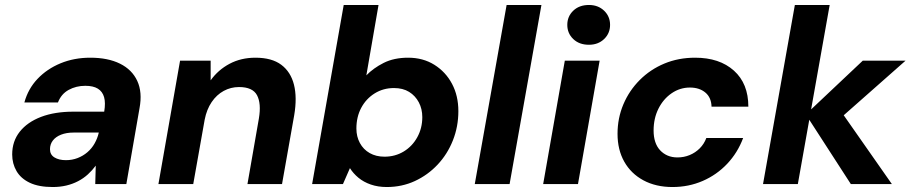

<svg xmlns="http://www.w3.org/2000/svg" viewBox="-20 -740 3663 772"><path d="M192 12Q136 12 100 -5Q64 -22 46.5 -52Q29 -82 29 -119Q29 -172 59.5 -210.5Q90 -249 145 -270Q200 -291 275 -291H399Q405 -327 398.5 -349.5Q392 -372 373.5 -383.5Q355 -395 323 -395Q286 -395 256 -378.5Q226 -362 213 -328H78Q93 -383 131 -423Q169 -463 223.5 -485.5Q278 -508 343 -508Q414 -508 462.5 -484Q511 -460 532 -414.5Q553 -369 541 -305L488 0H363L365 -74Q351 -55 333.5 -39Q316 -23 294 -11.5Q272 0 246.5 6Q221 12 192 12ZM245 -96Q270 -96 292 -104.5Q314 -113 331.5 -128Q349 -143 360.5 -163.5Q372 -184 377 -206V-207H276Q247 -207 225.5 -198.5Q204 -190 192.5 -175Q181 -160 181 -140Q181 -118 199 -107Q217 -96 245 -96Z M617 0 704 -496H827V-417Q857 -459 903 -483.5Q949 -508 1007 -508Q1073 -508 1111 -479.5Q1149 -451 1162 -399.5Q1175 -348 1163 -277L1114 0H975L1021 -264Q1031 -324 1013.5 -357Q996 -390 941 -390Q908 -390 879.5 -374.5Q851 -359 831 -329.5Q811 -300 803 -259L757 0Z M1535 12Q1500 12 1471 2Q1442 -8 1421 -25.5Q1400 -43 1387 -64L1359 0H1235L1362 -720H1502L1453 -437Q1481 -466 1522.5 -487Q1564 -508 1621 -508Q1681 -508 1726.5 -479.5Q1772 -451 1797.5 -403Q1823 -355 1823 -293Q1823 -231 1801 -175.5Q1779 -120 1739.5 -78Q1700 -36 1648 -12Q1596 12 1535 12ZM1526 -110Q1569 -110 1603.5 -131Q1638 -152 1658 -188.5Q1678 -225 1678 -269Q1678 -302 1664 -328.5Q1650 -355 1625 -370.5Q1600 -386 1564 -386Q1521 -386 1486.5 -364.5Q1452 -343 1432.5 -306.5Q1413 -270 1413 -223Q1413 -191 1427 -165Q1441 -139 1466.5 -124.5Q1492 -110 1526 -110Z M1889 0 2017 -720H2157L2029 0Z M2164 0 2251 -496H2391L2304 0ZM2348 -560Q2309 -560 2285 -583Q2261 -606 2261 -640Q2261 -674 2285 -697Q2309 -720 2348 -720Q2385 -720 2409 -697Q2433 -674 2433 -640Q2433 -606 2409 -583Q2385 -560 2348 -560Z M2684 12Q2617 12 2567 -15Q2517 -42 2490 -90Q2463 -138 2463 -202Q2463 -265 2486.5 -320.5Q2510 -376 2552.5 -418.5Q2595 -461 2651.5 -484.5Q2708 -508 2775 -508Q2873 -508 2931 -456Q2989 -404 2989 -311H2841Q2840 -348 2816 -368Q2792 -388 2754 -388Q2714 -388 2680.5 -365Q2647 -342 2627.5 -303Q2608 -264 2608 -215Q2608 -190 2614.5 -170Q2621 -150 2634 -136Q2647 -122 2664.5 -114.5Q2682 -107 2704 -107Q2730 -107 2753 -116.5Q2776 -126 2793.5 -143.5Q2811 -161 2820 -185H2968Q2946 -126 2904 -81.5Q2862 -37 2805.5 -12.5Q2749 12 2684 12Z M3401 0 3220 -280 3449 -496H3621L3339 -247L3347 -313L3566 0ZM3048 0 3176 -720H3316L3188 0Z"/></svg>

Font: DM Sans 24pt ExtraBold
Style: Italic
Weight: 800
Italic angle: -10°
Designer: Colophon Foundry, Jonny Pinhorn
Foundry: Colophon Foundry
Version: Version 4.004;gftools[0.9.30]